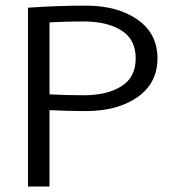

<svg xmlns="http://www.w3.org/2000/svg" viewBox="-20 -678 632 698"><path d="M160 -335Q220 -331.7 283.3 -331.7Q369.2 -331.7 421.2 -364.2Q473.3 -396.7 473.3 -465.8Q473.3 -535 421.2 -567.5Q369.2 -600 283.3 -600Q220 -600 160 -596.7ZM160 -277.5V0H81.7V-281.7V-650Q186.7 -657.5 291.7 -657.5Q407.5 -657.5 480 -606.7Q552.5 -555.8 552.5 -465.8Q552.5 -375.8 480 -325Q407.5 -274.2 291.7 -274.2Q236.7 -274.2 160 -277.5Z"/></svg>

Font: Boon
Style: Regular
Weight: 400
Designer: Sungsit Sawaiwan
Foundry: FontUni
Version: Version 3.0